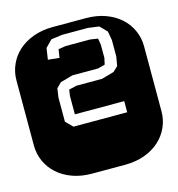

<svg xmlns="http://www.w3.org/2000/svg" viewBox="-103 -757 784 846"><g transform="rotate(-15 289.0 -334.5)"><path d="M364.3 -668.9Q413.6 -668.9 453.6 -654.3Q493.7 -639.6 521.7 -614.3Q549.8 -588.9 564.9 -554.9Q580.1 -521 580.1 -482.9V-186Q580.1 -147.9 564.9 -114Q549.8 -80.1 521.7 -54.7Q493.7 -29.3 453.6 -14.6Q413.6 0 364.3 0H213.9Q164.6 0 124.5 -14.6Q84.5 -29.3 56.4 -54.7Q28.3 -80.1 13.2 -114Q-2 -147.9 -2 -186V-482.9Q-2 -521 13.2 -554.9Q28.3 -588.9 56.4 -614.3Q84.5 -639.6 124.5 -654.3Q164.6 -668.9 213.9 -668.9ZM450.2 -545.9 442.9 -586.9 412.1 -618.2 361.8 -625H244.1L193.8 -618.2L163.1 -586.9L155.3 -535.2L207 -529.8L212.9 -567.9L247.1 -573.2H358.9L393.1 -567.9L397.9 -539.1V-478Q395.5 -470.2 394.5 -463.4Q393.6 -456.5 391.1 -449.2L358.9 -440.9H242.2L185.1 -424.8L163.1 -402.8L157.2 -361.8V-252L188 -221.2H433.1V-272H208V-356Q209.5 -361.8 210 -369.4Q210.4 -377 211.9 -383.8L247.1 -392.1H364.3L420.9 -408.2L442.9 -429.2L450.2 -471.2Z"/></g></svg>

Font: Monofett
Style: Regular
Weight: 400
Designer: vernon adams
Foundry: vernon adams
Version: Version 1.000